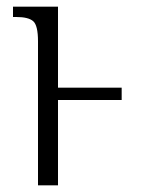

<svg xmlns="http://www.w3.org/2000/svg" viewBox="-20 -556 425 576"><path d="M94 -432Q94 -480 79.5 -492.5Q65 -505 29 -505H19V-536H154V-293H345V-256H154V0H94Z"/></svg>

Font: Noto Serif ExtraCondensed Light
Style: Regular
Weight: 300
Width: 2
Designer: Monotype Design Team
Foundry: Monotype Imaging Inc.
Version: Version 2.014; ttfautohint (v1.8.4.7-5d5b)